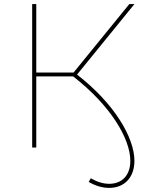

<svg xmlns="http://www.w3.org/2000/svg" viewBox="-20 -720 717 937"><path d="M137 0H157V-347H337C518 -207 616 -44 616 65C616 136 575 177 513 177C484 177 454 168 423 150L413 168C446 187 480 197 513 197C586 197 636 147 636 65C636 -48 539 -214 356 -356L636 -700H611L339 -366H157V-700H137Z"/></svg>

Font: Chess Sans Thin
Style: Regular
Weight: 100
Designer: Wolf Bōese
Foundry: Wolf Bōese
Version: Version 7.223;Glyphs 3.3 (3306)